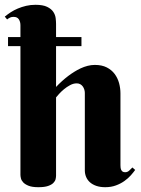

<svg xmlns="http://www.w3.org/2000/svg" viewBox="-24 -780 594 808"><path d="M62 -585.9H9.8V-624H62V-673.8Q62 -688 55.4 -698.5Q48.8 -709 33.2 -709Q24.9 -709 18.8 -706.3Q12.7 -703.6 5.9 -698.2L-3.9 -710Q7.3 -719.2 21 -728.3Q34.7 -737.3 51 -744.1Q67.4 -751 85.9 -755.4Q104.5 -759.8 125 -759.8Q156.7 -759.8 174.3 -751.2Q191.9 -742.7 200.2 -730.2Q208.5 -717.8 210.2 -703.9Q211.9 -689.9 211.9 -679.2V-624H318.8V-585.9H211.9V-414.1Q236.3 -439.9 263.2 -460.4Q274.9 -469.2 288.1 -477.5Q301.3 -485.8 315.4 -492.4Q329.6 -499 344.7 -502.9Q359.9 -506.8 375 -506.8Q404.8 -506.8 425.3 -496.3Q445.8 -485.8 458.5 -468.8Q471.2 -451.7 477.1 -430.2Q482.9 -408.7 482.9 -387.2V-85Q482.9 -80.6 483.4 -75.4Q483.9 -70.3 485.8 -65.7Q487.8 -61 491.7 -58.1Q495.6 -55.2 502.9 -55.2Q512.2 -55.2 519.5 -61.8Q526.9 -68.4 533.2 -75.2L544.9 -64.9Q537.6 -54.7 526.6 -42.2Q515.6 -29.8 500 -18.6Q484.4 -7.3 464.1 0.2Q443.8 7.8 418.9 7.8Q397.5 7.8 381.3 2.2Q365.2 -3.4 354.5 -12.9Q343.8 -22.5 338.4 -35.4Q333 -48.3 333 -63V-389.2Q333 -396 330.8 -403.1Q328.6 -410.2 324.5 -416Q320.3 -421.9 314 -425.5Q307.6 -429.2 298.8 -429.2Q284.7 -429.2 270.8 -421.6Q256.8 -414.1 245.1 -404.3Q233.4 -394.5 224.6 -384.8Q215.8 -375 211.9 -370.1V-41Q211.9 -34.7 210 -26.1Q208 -17.6 200.4 -10Q192.9 -2.4 178 2.7Q163.1 7.8 137.2 7.8Q111.3 7.8 96.2 1.7Q81.1 -4.4 73.5 -12.7Q65.9 -21 64 -29.8Q62 -38.6 62 -43.9Z"/></svg>

Font: Berkshire Swash
Style: Regular
Weight: 400
Designer: Astigmatic (AOETI)
Foundry: Astigmatic (AOETI)
Version: Version 1.001